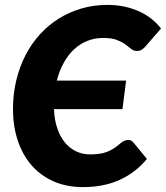

<svg xmlns="http://www.w3.org/2000/svg" viewBox="-20 -756 678 784"><path d="M580 -107Q533 -50.5 468 -21.2Q403 8 319.5 8Q250.5 8 197 -16.2Q143.5 -40.5 107.2 -83Q71 -125.5 52 -183.8Q33 -242 33 -310Q33 -372 46.5 -428Q60 -484 84.5 -531.2Q109 -578.5 143.8 -616.5Q178.5 -654.5 221.5 -681Q264.5 -707.5 314.2 -721.8Q364 -736 418.5 -736Q456.5 -736 489.2 -728.8Q522 -721.5 549.8 -708.8Q577.5 -696 599.5 -678.2Q621.5 -660.5 637.5 -639.5L573.5 -566Q567.5 -559 559.5 -553.5Q551.5 -548 538.5 -548Q525.5 -548 515.8 -556.2Q506 -564.5 492.2 -574.5Q478.5 -584.5 457.5 -592.8Q436.5 -601 400.5 -601Q367 -601 337.2 -589.2Q307.5 -577.5 283.2 -555.2Q259 -533 240.8 -500.5Q222.5 -468 212 -427H495L480 -310.5H200.5Q202 -267 213.8 -232.5Q225.5 -198 245 -174.2Q264.5 -150.5 290.8 -138Q317 -125.5 347 -125.5Q367.5 -125.5 384.5 -127.8Q401.5 -130 416.8 -135.8Q432 -141.5 446 -150.8Q460 -160 475 -173.5Q480.5 -177.5 487 -180.5Q493.5 -183.5 500 -184.2Q506.5 -185 512.8 -183Q519 -181 524 -175L580 -107Z"/></svg>

Font: Lato ExtraBold
Style: Italic
Weight: 800
Italic angle: -7°
Designer: Lukasz Dziedzic with Adam Twardoch and Botio Nikoltchev
Foundry: tyPoland Lukasz Dziedzic
Version: Version 2.015; 2015-08-06; http://www.latofonts.com/